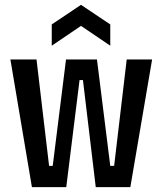

<svg xmlns="http://www.w3.org/2000/svg" viewBox="-20 -774 671 794"><path d="M112 0 23 -528H131L183 -88H198L253 -528H381L436 -88H452L504 -528H609L519 0H376L323 -443H309L254 0ZM194 -585V-673L315 -754L436 -673V-585L315 -667Z"/></svg>

Font: Bricolage Grotesque 10pt Condensed Medium
Style: Regular
Weight: 500
Width: 3
Designer: Mathieu Triay
Foundry: Atelier Triay
Version: Version 1.000; ttfautohint (v1.8.4.7-5d5b);gftools[0.9.32]